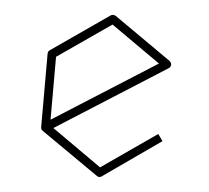

<svg xmlns="http://www.w3.org/2000/svg" viewBox="-43 -597 650 596"><g transform="rotate(5 282.5 -299.5)"><path d="M473 -425Q479 -420 479 -414Q479 -406 472 -402L132 -186L287 -77L458 -196L473 -175L295 -50Q292 -47 287 -47Q282 -47 279 -50L99 -175Q94 -179 94 -186V-414Q94 -421 99 -425L279 -550Q286 -554 294 -550ZM121 -211 441 -414 287 -522 121 -407Z"/></g></svg>

Font: Envoyer
Style: Regular
Weight: 400
Version: Version 0.1